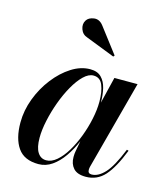

<svg xmlns="http://www.w3.org/2000/svg" viewBox="-107 -783 768 877"><g transform="rotate(15 277.0 -344.5)"><path d="M223 -606Q199 -613.5 190.8 -636.8Q182.5 -660 194 -678.5Q204 -695 229.5 -698.5Q255 -702 274 -677L364 -559L359 -553ZM359 -336V-335L389.5 -460H499L387 -40Q385 -32.5 385 -24.5Q385 -7 402.5 -7Q433.5 -7 464.2 -39.8Q495 -72.5 529.5 -158L538 -155.5Q504.5 -70 468.8 -30Q433 10 379 10Q339 10 320.8 -10.2Q302.5 -30.5 302.5 -63Q302.5 -79 305 -91.5L314 -140Q296.5 -99.5 272.8 -65.2Q249 -31 219.5 -10.5Q190 10 155.5 10Q88 10 57.8 -33.5Q27.5 -77 27.5 -152.5Q27.5 -210 48.8 -266.2Q70 -322.5 105.8 -368.5Q141.5 -414.5 185 -442.2Q228.5 -470 273.5 -470Q307.5 -470 326 -451.2Q344.5 -432.5 351.8 -402Q359 -371.5 359 -336ZM351.5 -337Q351.5 -384.5 339 -415.2Q326.5 -446 295 -446Q272 -446 248.5 -423.2Q225 -400.5 203.8 -363Q182.5 -325.5 166 -280.5Q149.5 -235.5 139.8 -190.2Q130 -145 130 -108Q130 -62 144.8 -39Q159.5 -16 185.5 -16Q210.5 -16 234.8 -36.8Q259 -57.5 280 -92.2Q301 -127 317 -169.2Q333 -211.5 342.2 -255.2Q351.5 -299 351.5 -337Z"/></g></svg>

Font: Bodoni* 24pt Medium
Style: Italic
Weight: 500
Italic angle: -13°
Version: Version 2.3